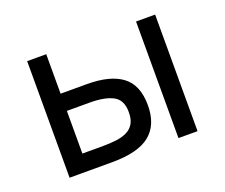

<svg xmlns="http://www.w3.org/2000/svg" viewBox="-82 -561 797 681"><g transform="rotate(-20 316.5 -220.0)"><path d="M246 -291Q334 -291 379 -257Q424 -223 424 -147Q424 -73 379 -36.5Q334 0 236 0H75V-440H147V-291ZM486 -440H558V0H486ZM225 -65Q252 -65 275.5 -68Q299 -71 316 -79.5Q333 -88 342.5 -104Q352 -120 352 -147Q352 -193 321 -209.5Q290 -226 233 -226H147V-65Z"/></g></svg>

Font: Tilda Sans
Style: Regular
Weight: 400
Designer: ParaType Ltd
Foundry: ParaType Ltd
Version: Version 1.009